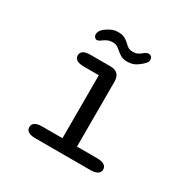

<svg xmlns="http://www.w3.org/2000/svg" viewBox="-145 -775 909 915"><g transform="rotate(30 309.5 -318.0)"><path d="M163.5 0Q137 0 124 -8.5Q111 -17 111 -32Q111 -48 124 -56.5Q137 -65 163.5 -65H274.5V-411.5H192.5Q166 -411.5 153 -420Q140 -428.5 140 -444Q140 -459.5 153 -467.8Q166 -476 192.5 -476H301Q354.5 -476 354.5 -422V-65H464.5Q491 -65 504.2 -56.5Q517.5 -48 517.5 -32Q517.5 -17 504.2 -8.5Q491 0 464.5 0ZM359.5 -535Q336 -535 322.8 -543Q309.5 -551 297 -561.5Q286.5 -571 277.5 -576Q268.5 -581 254 -581Q239 -581 227 -575.8Q215 -570.5 206 -563.5Q191 -552 182 -552Q175 -552 169.5 -558.5Q164 -565 164 -574Q164 -591 183 -608Q196 -618.5 213.8 -627.2Q231.5 -636 252.5 -636Q276 -636 289.2 -628.8Q302.5 -621.5 314 -610.5Q323.5 -600.5 333 -594.8Q342.5 -589 358.5 -589Q373 -589 383.8 -594Q394.5 -599 403 -606.5Q409.5 -612 416.2 -615.8Q423 -619.5 430 -619.5Q438 -619.5 444.2 -614Q450.5 -608.5 450.5 -598Q450.5 -585.5 442.5 -577.5Q432 -565 410.5 -550Q389 -535 359.5 -535Z"/></g></svg>

Font: Sono ExtraLight Monospace
Style: Regular
Weight: 400
Version: Version 2.112